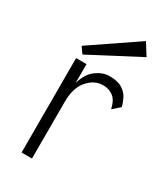

<svg xmlns="http://www.w3.org/2000/svg" viewBox="-175 -759 713 831"><g transform="rotate(30 181.5 -343.5)"><path d="M76 0V-472H128V-378Q143 -430 175.5 -453.5Q208 -477 241 -477Q282 -477 305 -462.5Q328 -448 338.5 -427Q349 -406 353 -387L318 -356Q309 -397 287.5 -413Q266 -429 237 -429Q194 -429 161 -391.5Q128 -354 128 -283V0ZM92 -499 70 -530 301 -687 338 -628Z"/></g></svg>

Font: Lil Grotesk Light
Style: Regular
Weight: 300
Designer: Bastien Sozeau
Foundry: NBR — Bastien Sozeau
Version: Version 3.003; ttfautohint (v1.8.4.7-5d5b);gftools[0.9.33]